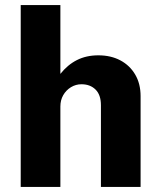

<svg xmlns="http://www.w3.org/2000/svg" viewBox="-20 -740 638 760"><path d="M62 0V-720H219V-447.5Q247.5 -483.5 284.5 -502.2Q321.5 -521 369 -521Q419 -521 456.5 -501Q494 -481 515.2 -444.8Q536.5 -408.5 536.5 -359.5V0H379.5V-323.5Q379.5 -364.5 358.2 -385.5Q337 -406.5 302.5 -406.5Q280 -406.5 260.8 -394.8Q241.5 -383 230.2 -363.2Q219 -343.5 219 -318.5V0Z"/></svg>

Font: Chivo Medium
Style: Regular
Weight: 500
Designer: Hector Gatti
Foundry: Omnibus-Type
Version: Version 2.002